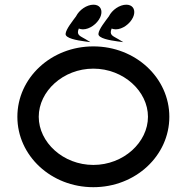

<svg xmlns="http://www.w3.org/2000/svg" viewBox="-20 -778 776 798"><path d="M368 -492.7C493.8 -492.7 595 -398.4 595 -292.6C595 -186.8 493.8 -92.5 368 -92.5C242.2 -92.5 141 -186.8 141 -292.6C141 -398.4 242.2 -492.7 368 -492.7ZM368 0C543.6 0 683.8 -130.9 683.8 -292.6C683.8 -454.3 543.6 -585.2 368 -585.2C192.4 -585.2 52.2 -454.3 52.2 -292.6C52.2 -130.9 192.4 0 368 0ZM331.8 -606 355.9 -602.8 335.2 -615.3C312.6 -628.9 296.3 -631.5 307.5 -659.4C311 -657.8 318 -656 324.3 -656C352.6 -656 383.3 -678.6 396 -705.1C406 -726.1 402.9 -747.5 384.5 -755.5C379.8 -757.5 374.5 -758.5 368.6 -758.5C340.6 -758.5 309.3 -736.9 295.8 -709.8C281.6 -690.4 254.3 -656.9 252.7 -637.8C250.1 -618.7 301.2 -610.2 331.8 -606ZM468.2 -606 492.4 -602.8 471.7 -615.3C449 -628.9 432.8 -631.5 444 -659.4C447.5 -657.8 454.5 -656 460.8 -656C489.1 -656 519.8 -678.6 532.5 -705.1C542.5 -726.1 539.4 -747.5 520.9 -755.5C516.3 -757.5 511 -758.5 505.1 -758.5C477.1 -758.5 445.8 -736.9 432.3 -709.8C418.1 -690.4 390.8 -656.9 389.2 -637.8C386.6 -618.7 437.7 -610.2 468.2 -606Z"/></svg>

Font: Hi.
Style: Bold
Weight: 400
Designer: Mew Too, Robert Jablonski
Foundry: Cannot Into Space Fonts
Version: Version 1.996